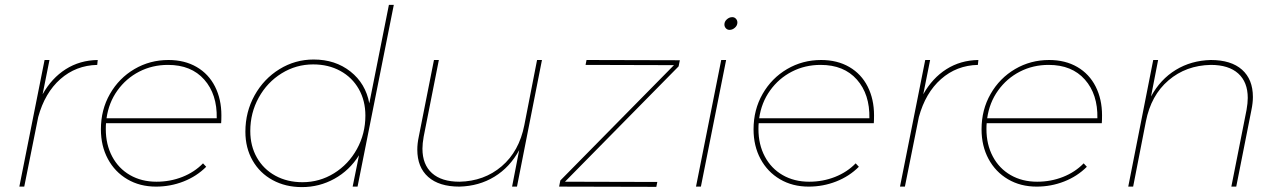

<svg xmlns="http://www.w3.org/2000/svg" viewBox="-20 -762 5213 784"><path d="M379 -517 377 -497Q290 -495 226.5 -439Q163 -383 136 -284L79 0H59L162 -517H182L154 -377Q191 -443 248.5 -479.5Q306 -516 379 -517Z M413 -259Q412 -251 412 -235Q412 -172 438 -123Q464 -74 511 -47Q558 -20 619 -20Q675 -20 724.5 -39.5Q774 -59 809 -95L822 -81Q783 -42 729.5 -21Q676 0 617 0Q551 0 500 -30Q449 -60 420.5 -113Q392 -166 392 -234Q392 -314 429 -378.5Q466 -443 529 -480Q592 -517 668 -517Q734 -517 783 -488.5Q832 -460 858 -408.5Q884 -357 884 -291Q884 -270 883 -259ZM415 -279H865Q867 -377 814 -437Q761 -497 666 -497Q602 -497 548.5 -469.5Q495 -442 459.5 -392.5Q424 -343 415 -279Z M982 -224Q982 -305 1019.5 -372.5Q1057 -440 1121 -479.5Q1185 -519 1261 -519Q1349 -519 1411 -470Q1473 -421 1488 -340L1568 -742H1588L1440 0H1420L1446 -128Q1407 -66 1345.5 -32Q1284 2 1213 2Q1146 2 1093.5 -26.5Q1041 -55 1011.5 -106.5Q982 -158 982 -224ZM1472 -290Q1472 -351 1445 -398.5Q1418 -446 1369.5 -472.5Q1321 -499 1259 -499Q1189 -499 1130 -462.5Q1071 -426 1036.5 -363.5Q1002 -301 1002 -227Q1002 -166 1029 -118.5Q1056 -71 1104.5 -44.5Q1153 -18 1215 -18Q1285 -18 1344 -54.5Q1403 -91 1437.5 -153.5Q1472 -216 1472 -290Z M1684 -151Q1684 -176 1690 -204L1752 -517H1772L1710 -204Q1705 -176 1705 -155Q1705 -90 1744 -55Q1783 -20 1856 -20Q1957 -22 2028.5 -83Q2100 -144 2121 -251L2173 -517H2193L2091 0H2071L2100 -149Q2062 -79 1999 -40.5Q1936 -2 1856 0Q1773 0 1728.5 -39.5Q1684 -79 1684 -151Z M2756 -516 2751 -491 2287 -20 2664 -19 2660 1 2263 0 2268 -25 2732 -496 2371 -497 2375 -517Z M2991 -670Q2991 -658 2981 -649Q2971 -640 2959 -640Q2950 -640 2944 -646.5Q2938 -653 2938 -662Q2938 -674 2948 -683Q2958 -692 2970 -692Q2979 -692 2985 -685.5Q2991 -679 2991 -670ZM2945 -517 2842 0H2822L2925 -517Z M3078 -259Q3077 -251 3077 -235Q3077 -172 3103 -123Q3129 -74 3176 -47Q3223 -20 3284 -20Q3340 -20 3389.5 -39.5Q3439 -59 3474 -95L3487 -81Q3448 -42 3394.5 -21Q3341 0 3282 0Q3216 0 3165 -30Q3114 -60 3085.5 -113Q3057 -166 3057 -234Q3057 -314 3094 -378.5Q3131 -443 3194 -480Q3257 -517 3333 -517Q3399 -517 3448 -488.5Q3497 -460 3523 -408.5Q3549 -357 3549 -291Q3549 -270 3548 -259ZM3080 -279H3530Q3532 -377 3479 -437Q3426 -497 3331 -497Q3267 -497 3213.5 -469.5Q3160 -442 3124.5 -392.5Q3089 -343 3080 -279Z M3975 -517 3973 -497Q3886 -495 3822.5 -439Q3759 -383 3732 -284L3675 0H3655L3758 -517H3778L3750 -377Q3787 -443 3844.5 -479.5Q3902 -516 3975 -517Z M4009 -259Q4008 -251 4008 -235Q4008 -172 4034 -123Q4060 -74 4107 -47Q4154 -20 4215 -20Q4271 -20 4320.5 -39.5Q4370 -59 4405 -95L4418 -81Q4379 -42 4325.5 -21Q4272 0 4213 0Q4147 0 4096 -30Q4045 -60 4016.5 -113Q3988 -166 3988 -234Q3988 -314 4025 -378.5Q4062 -443 4125 -480Q4188 -517 4264 -517Q4330 -517 4379 -488.5Q4428 -460 4454 -408.5Q4480 -357 4480 -291Q4480 -270 4479 -259ZM4011 -279H4461Q4463 -377 4410 -437Q4357 -497 4262 -497Q4198 -497 4144.5 -469.5Q4091 -442 4055.5 -392.5Q4020 -343 4011 -279Z M5096 -366Q5096 -342 5090 -313L5028 0H5008L5070 -313Q5075 -341 5075 -362Q5075 -427 5036 -462Q4997 -497 4924 -497Q4823 -495 4751.5 -434Q4680 -373 4659 -266L4607 0H4587L4689 -517H4709L4680 -368Q4718 -438 4781 -476.5Q4844 -515 4924 -517Q5007 -517 5051.5 -477.5Q5096 -438 5096 -366Z"/></svg>

Font: TypoPRO Montserrat
Style: Italic
Weight: 250
Italic angle: -11.3°
Designer: Julieta Ulanovsky
Foundry: Julieta Ulanovsky
Version: Version 6.001